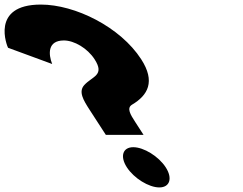

<svg xmlns="http://www.w3.org/2000/svg" viewBox="-371 -820 1061 840"><path d="M184 -88C215.1 -40 280 0 326 0C372 0 385.1 -40 354 -88C322.9 -136 258 -176 212 -176C166 -176 152.9 -136 184 -88ZM-142.8 -540C-159.6 -583 -163.5 -643 -91.5 -643C-46.5 -643 11.5 -609 42.6 -561C88.6 -490 33.6 -487 -2.2 -448C-28.4 -419 -7.1 -383 21.4 -339L92 -230H257L220.8 -286C199.4 -319 182.2 -347 206.5 -362C276 -403 310.1 -463 246.6 -561C155.3 -702 -42.2 -800 -192.2 -800C-415.2 -800 -339 -616 -335.8 -611Z"/></svg>

Font: Hussar
Style: BdOpOblSeven
Weight: 700
Foundry: Cannot Into Space Fonts
Version: Version 2.00